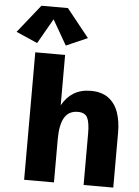

<svg xmlns="http://www.w3.org/2000/svg" viewBox="-116 -1050 798 1099"><g transform="rotate(5 283.0 -500.5)"><path d="M64.9 0V-732.4H236.3V-442.9Q262.2 -490.2 303.2 -515.4Q344.2 -540.5 400.9 -540.5Q463.9 -540.5 502.9 -511.5Q542 -482.4 559.6 -431.9Q577.1 -381.3 577.1 -316.9V0H406.7V-295.9Q406.7 -359.4 392.6 -386.7Q378.4 -414.1 337.9 -414.1Q285.6 -414.1 261 -372.8Q236.3 -331.5 236.3 -248.5V0ZM70.8 -786.1 -51.8 -839.8 76.7 -1001H229L357.9 -839.8L235.4 -786.1L152.8 -929.7Z"/></g></svg>

Font: Schibsted Grotesk ExtraBold
Style: Regular
Weight: 800
Designer: Bakken & Baeck AS, Henrik Kongsvoll
Foundry: Schibsted ASA
Version: Version 1.100; ttfautohint (v1.8.4.7-5d5b);gftools[0.9.25]